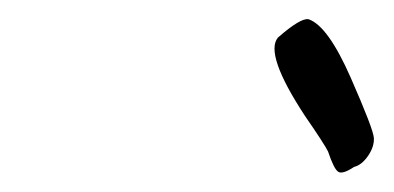

<svg xmlns="http://www.w3.org/2000/svg" viewBox="-20 -614 408 199"><path d="M300 -594Q320 -587 343.5 -533.5Q367 -480 367.5 -471Q368 -462 361.5 -452.5Q355 -443 347 -441Q335 -433 330.5 -436Q326 -439 320 -457Q316 -465 296 -494Q254 -558 268 -575Q292 -596 300 -594Z"/></svg>

Font: Caveat
Style: Regular
Weight: 400
Designer: Pablo Impallari
Foundry: Creative Lab NY
Version: Version 1.096; ttfautohint (v1.3)